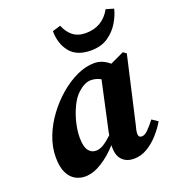

<svg xmlns="http://www.w3.org/2000/svg" viewBox="-136 -835 858 953"><g transform="rotate(-20 293.5 -358.0)"><path d="M191 -176Q191 -129 206 -108Q221 -87 246 -87Q266 -87 287.5 -100.5Q309 -114 333 -137Q334 -142 334.5 -146Q335 -150 336 -154L392 -411Q367 -425 340 -425Q307 -425 270 -391Q247 -370 229 -332.5Q211 -295 201 -253.5Q191 -212 191 -176ZM409 15Q372 15 349 -7.5Q326 -30 326 -76Q326 -79 326 -82Q326 -85 326 -87Q286 -42 240 -13.5Q194 15 152 15Q124 15 100 1.5Q76 -12 61 -42.5Q46 -73 46 -124Q46 -178 66.5 -231.5Q87 -285 122.5 -333Q158 -381 202 -418.5Q246 -456 293 -477.5Q340 -499 384 -499Q407 -499 427 -490.5Q447 -482 464 -467L537 -501L554 -489L474 -139Q470 -126 468 -115Q466 -104 466 -96Q466 -76 484 -76Q498 -76 515.5 -92.5Q533 -109 556 -139L587 -118Q569 -87 541.5 -56Q514 -25 480.5 -5Q447 15 409 15ZM393 -563Q318 -563 282.5 -607.5Q247 -652 247 -718L290 -731Q304 -695 330.5 -674Q357 -653 398 -653Q487 -653 530 -731L571 -719Q563 -685 541.5 -649Q520 -613 483.5 -588Q447 -563 393 -563Z"/></g></svg>

Font: Source Serif Pro
Style: Bold Italic
Weight: 700
Italic angle: -12°
Designer: Frank Grießhammer
Foundry: Adobe Systems Incorporated
Version: Version 3.001;hotconv 1.0.111;makeotfexe 2.5.65597